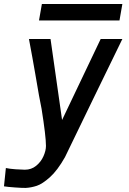

<svg xmlns="http://www.w3.org/2000/svg" viewBox="-29 -746 649 965"><path d="M96 107Q128.5 107 152.8 87.2Q177 67.5 189.5 39.2Q202 11 202 -12.5Q202 -61 180 -199Q169.5 -247.5 149 -370.5Q144 -398 133.8 -456.5Q123.5 -515 116.5 -550H225L283 -143L477 -550H586Q533 -441.5 438.2 -246.5Q343.5 -51.5 297.5 44Q259.5 111 221.8 144.8Q184 178.5 156 187.8Q128 197 100.5 198.5Q85.5 199 47 196.2Q8.5 193.5 -9 190.5L0.5 98.5Q18 102.5 49.2 104.8Q80.5 107 96 107ZM181.5 -726H586L571.5 -643H167Z"/></svg>

Font: JuliaMono MediumItalic
Style: Regular
Weight: 500
Italic angle: -9°
Monospace: yes
Designer: cormullion
Foundry: corm
Version: Version 0.049; ttfautohint (v1.8.4)